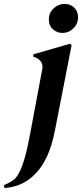

<svg xmlns="http://www.w3.org/2000/svg" viewBox="-83 -720 418 979"><path d="M236 -552Q208 -552 187 -570.5Q166 -589 166 -620Q166 -655 190.5 -677.5Q215 -700 246 -700Q276 -700 295.5 -681Q315 -662 315 -632Q315 -598 291 -575Q267 -552 236 -552ZM-60 239 -63 224Q-39 214 -20 202Q-1 190 12 165Q29 135 43.5 83.5Q58 32 73 -50L132 -365Q141 -407 100 -426L86 -432L87 -443L274 -497L282 -489L197 -54Q168 94 99 164Q71 195 31 215Q-9 235 -60 239Z"/></svg>

Font: DeepMind Serif Display
Style: Italic
Weight: 400
Italic angle: -12°
Designer: Frank Grießhammer / Modifications: Colophon Foundry
Foundry: Colophon Foundry
Version: Version 5.003; ttfautohint (v1.8.2)